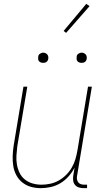

<svg xmlns="http://www.w3.org/2000/svg" viewBox="-20 -971 540 999"><path d="M192 8Q165 8 140.5 1Q116 -6 96.5 -21.5Q77 -37 65 -59.5Q53 -82 49 -107.5Q45 -133 46 -159.5Q47 -186 51 -213L102 -520H122L70 -210Q67 -186 65.5 -162Q64 -138 68 -115Q72 -92 82 -71.5Q92 -51 109.5 -37Q127 -23 149.5 -16.5Q172 -10 196 -10Q218 -10 241.5 -15Q265 -20 286 -32Q307 -44 324.5 -61.5Q342 -79 354 -100Q366 -121 372.5 -143.5Q379 -166 383 -189L438 -520H458L381 -56Q379 -47 380.5 -38Q382 -29 387.5 -22Q393 -15 401.5 -12.5Q410 -10 419 -10H433V8H416Q403 8 391 4.5Q379 1 371 -8Q363 -17 361 -30Q359 -43 361 -56L368 -99Q356 -75 337 -53.5Q318 -32 294.5 -18Q271 -4 244.5 2Q218 8 192 8ZM404 -644Q398 -644 392.5 -646Q387 -648 383 -652.5Q379 -657 378.5 -663.5Q378 -670 379 -676Q379 -681 381.5 -685Q384 -689 388 -691.5Q392 -694 396 -695.5Q400 -697 405 -697Q411 -697 416.5 -694.5Q422 -692 426 -687.5Q430 -683 431 -676.5Q432 -670 431 -664Q430 -659 427.5 -655Q425 -651 421.5 -648.5Q418 -646 413.5 -645Q409 -644 404 -644ZM204 -644Q198 -644 192.5 -646Q187 -648 183 -652.5Q179 -657 178.5 -663.5Q178 -670 179 -676Q179 -681 181.5 -685Q184 -689 188 -691.5Q192 -694 196 -695.5Q200 -697 205 -697Q211 -697 216.5 -694.5Q222 -692 226 -687.5Q230 -683 231 -676.5Q232 -670 231 -664Q230 -659 227.5 -655Q225 -651 221.5 -648.5Q218 -646 213.5 -645Q209 -644 204 -644ZM324 -800 311 -810 429 -951 446 -939Z"/></svg>

Font: Iosevka Term Curly Thin
Style: Italic
Weight: 100
Italic angle: -9°
Designer: Belleve Invis
Foundry: Belleve Invis
Version: Version 32.3.0